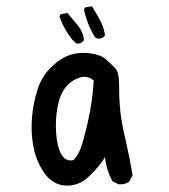

<svg xmlns="http://www.w3.org/2000/svg" viewBox="-20 -600 540 613"><path d="M185.5 -7.8Q146.5 -11.7 121.1 -48.3Q95.7 -85 86.9 -130.9Q78.1 -176.8 82 -223.6Q85.9 -270.5 99.6 -313.5Q113.3 -356.4 143.6 -385.7Q173.8 -415 204.1 -424.8Q234.4 -434.6 268.6 -429.7Q302.7 -424.8 319.3 -409.7Q335.9 -394.5 348.1 -382.3Q360.4 -370.1 360.4 -324.2Q360.4 -278.3 364.3 -243.2Q368.2 -208 380.9 -153.3Q393.6 -98.6 403.3 -41L393.6 -21.5Q379.9 -9.8 358.4 -11.7L338.9 -21.5Q319.3 -57.6 315.4 -98.6Q299.8 -71.3 265.1 -37.6Q230.5 -3.9 185.5 -7.8ZM214.8 -88.9Q227.5 -101.6 236.8 -124.5Q246.1 -147.5 260.7 -211.9Q275.4 -276.4 279.3 -342.8Q259.8 -360.4 233.9 -352.1Q208 -343.8 189.9 -321.8Q171.9 -299.8 164.1 -259.8Q156.2 -219.7 159.2 -175.8Q162.1 -131.8 175.8 -107.4Q189.5 -83 214.8 -88.9ZM222.7 -461.9 210.9 -473.6Q183.6 -506.8 169.9 -547.9L173.8 -554.7L195.3 -558.6Q212.9 -538.1 229.5 -517.6Q246.1 -497.1 248 -471.7Q238.3 -458 222.7 -461.9ZM289.1 -477.5 283.2 -481.4Q257.8 -522.5 248 -570.3L252 -576.2L273.4 -580.1Q287.1 -558.6 299.3 -535.6Q311.5 -512.7 315.4 -487.3Q305.7 -473.6 289.1 -477.5Z"/></svg>

Font: JasonHandwriting1
Style: Regular
Weight: 400
Version: Version 1.48.20